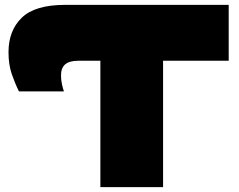

<svg xmlns="http://www.w3.org/2000/svg" viewBox="-20 -770 982 790"><path d="M921 -750V-520H651V0H393V-520H302Q265 -520 248 -505Q231 -490 231 -460Q231 -441 235 -423Q239 -405 243 -394H58Q42 -426 28.5 -465Q15 -504 15 -555Q15 -644 69.5 -697Q124 -750 248 -750Z"/></svg>

Font: Bounded
Style: Regular
Weight: 900
Designer: Vlad Churkin
Version: Version 1.0